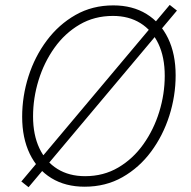

<svg xmlns="http://www.w3.org/2000/svg" viewBox="-20 -758 785 791"><path d="M328.6 11.2Q249.5 11.2 191.7 -24.2Q133.8 -59.6 102.5 -124.5Q71.3 -189.5 71.3 -276.9Q71.3 -361.8 97.4 -443.6Q123.5 -525.4 172.9 -591.3Q222.2 -657.2 291.3 -696.5Q360.4 -735.8 446.8 -735.8Q525.9 -735.8 583.5 -700.4Q641.1 -665 672.4 -600.3Q703.6 -535.6 703.6 -447.8Q703.6 -362.8 677.5 -281Q651.4 -199.2 602.5 -133.3Q553.7 -67.4 484.6 -28.1Q415.5 11.2 328.6 11.2ZM330.6 -32.2Q406.7 -32.2 467.3 -67.9Q527.8 -103.5 570.6 -163.6Q613.3 -223.6 636 -297.1Q658.7 -370.6 658.7 -445.8Q658.7 -522.5 632.6 -577.6Q606.4 -632.8 558.6 -662.6Q510.7 -692.4 445.3 -692.4Q368.7 -692.4 307.9 -656.7Q247.1 -621.1 204.3 -561Q161.6 -501 138.9 -427.5Q116.2 -354 116.2 -278.3Q116.2 -202.6 142.3 -147.2Q168.5 -91.8 216.6 -62Q264.6 -32.2 330.6 -32.2ZM97.7 13.2 67.9 -10.3 679.2 -737.8 709 -714.4Z"/></svg>

Font: Inter 17pt ExtraLight
Style: Italic
Weight: 250
Italic angle: -9.3988°
Version: Version 4.001;git-66647c0bb